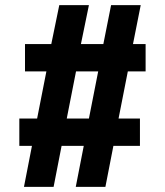

<svg xmlns="http://www.w3.org/2000/svg" viewBox="-20 -725 640 745"><path d="M73 0 104 -159H55V-265H124L160 -448H77V-554H179L210 -705H325L294 -554H381L411 -705H526L496 -554H545V-448H476L440 -265H523V-159H420L389 0H274L305 -159H219L188 0ZM239 -265H325L361 -448H275Z"/></svg>

Font: Nunito Sans 12pt Black
Style: Regular
Weight: 900
Designer: Vernon Adams
Foundry: Vernon Adams
Version: Version 3.101;gftools[0.9.27]